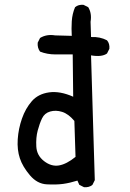

<svg xmlns="http://www.w3.org/2000/svg" viewBox="-20 -776 540 798"><path d="M329.1 2 309.6 -7.8 301.8 -25.4Q270.5 -15.6 242.7 -11.7Q214.8 -7.8 174.8 -9.8Q134.8 -11.7 104.5 -47.4Q74.2 -83 62.5 -118.2Q50.8 -153.3 53.7 -197.3Q56.6 -241.2 71.3 -283.2Q85.9 -325.2 112.3 -355.5Q138.7 -385.7 184.1 -392.1Q229.5 -398.4 284.2 -374L282.2 -549.8Q246.1 -549.8 210.9 -549.8Q175.8 -549.8 146.5 -561.5Q134.8 -577.1 136.7 -598.6L146.5 -618.2Q173.8 -634.8 209 -628.9L278.3 -627Q276.4 -656.2 278.3 -687.5Q280.3 -718.8 292 -746.1Q305.7 -757.8 327.1 -755.9L346.7 -746.1Q362.3 -720.7 356.4 -685.5L358.4 -622.1Q395.5 -624 424.8 -608.4Q436.5 -594.7 434.6 -573.2L424.8 -553.7Q403.3 -538.1 358.4 -545.9Q366.2 -268.6 369.1 -188.5Q372.1 -108.4 374 -27.3L364.3 -7.8Q350.6 3.9 329.1 2ZM293.9 -124Q292 -202.1 289.1 -273.4Q264.6 -302.7 238.3 -311Q211.9 -319.3 188.5 -312.5Q165 -305.7 154.8 -284.2Q144.5 -262.7 136.7 -233.4Q128.9 -204.1 130.9 -167Q132.8 -129.9 163.1 -106.4Q193.4 -83 225.1 -88.4Q256.8 -93.8 293.9 -124Z"/></svg>

Font: NaikaiFont
Style: Regular
Weight: 400
Version: Version 1.67